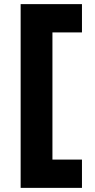

<svg xmlns="http://www.w3.org/2000/svg" viewBox="-20 -720 460 930"><path d="M80 190V-700H377V-563H234V53H377V190Z"/></svg>

Font: Lexend Deca
Style: Bold
Weight: 700
Designer: Bonnie Shaver-Troup, Thomas Jockin
Foundry: Lexend
Version: Version 1.008; ttfautohint (v1.8.4.7-5d5b)